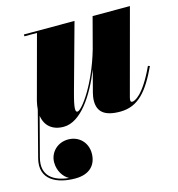

<svg xmlns="http://www.w3.org/2000/svg" viewBox="-140 -553 842 907"><g transform="rotate(-15 281.0 -100.0)"><path d="M131.5 73C78.5 73 40 113 40 161C40 202 62 235.5 89 250C18.5 243 -42 209 -19 121L31 -70C38 -20 72.5 10 128 10C211 10 282.5 -98 330 -216.5L302 -110C299 -98.5 296.5 -83.5 296.5 -70.5C296.5 -18.5 327 10 404 10C494.5 10 543.5 -53 595 -162L586 -165C525.5 -34.5 482 -20.5 471 -20.5C465.5 -20.5 463 -24 463 -29.5C463 -34 464 -39 465.5 -45L577 -460H394.5L354.5 -308.5C307.5 -145.5 229.5 -42.5 209 -42.5C198 -42.5 195 -58 216.5 -136L306 -460H58.5V-451H120L36.5 -141C33 -126.5 31 -113 30 -100.5L-27.5 121C-55 225 32 260 117.5 260C190.5 260 223 219 223 165C223 112 184.5 73 131.5 73Z"/></g></svg>

Font: Bodoni* 24pt Fatface
Style: Italic
Weight: 900
Italic angle: -13°
Version: Version 2.3